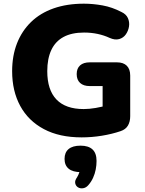

<svg xmlns="http://www.w3.org/2000/svg" viewBox="-20 -736 787 1044"><path d="M424 11Q303 11 218.5 -34Q134 -79 90 -160Q46 -241 46 -349Q46 -433 72.5 -500.5Q99 -568 149 -616.5Q199 -665 271.5 -690.5Q344 -716 436 -716Q486 -716 538 -706.5Q590 -697 640 -671Q666 -659 675.5 -637.5Q685 -616 681.5 -592.5Q678 -569 664.5 -549.5Q651 -530 628 -523.5Q605 -517 576 -530Q546 -544 511 -551.5Q476 -559 437 -559Q370 -559 325.5 -535Q281 -511 259 -464Q237 -417 237 -349Q237 -247 287 -195Q337 -143 435 -143Q465 -143 500.5 -149Q536 -155 572 -166L538 -97V-268H468Q434 -268 415.5 -285Q397 -302 397 -333Q397 -364 415.5 -380.5Q434 -397 468 -397H616Q651 -397 669.5 -378.5Q688 -360 688 -325V-104Q688 -74 675.5 -53Q663 -32 636 -23Q589 -7 534 2Q479 11 424 11ZM460 271Q448 285 432 287.5Q416 290 404 282.5Q392 275 389 260.5Q386 246 399 228Q407 215 412 199Q417 183 417 171L420 200Q376 200 353.5 181.5Q331 163 331 128Q331 93 353 74.5Q375 56 418 56Q461 56 483 76.5Q505 97 505 139Q505 162 500.5 185.5Q496 209 486 231Q476 253 460 271Z"/></svg>

Font: Nunito ExtraLight Black
Style: Regular
Weight: 900
Version: Version 3.602